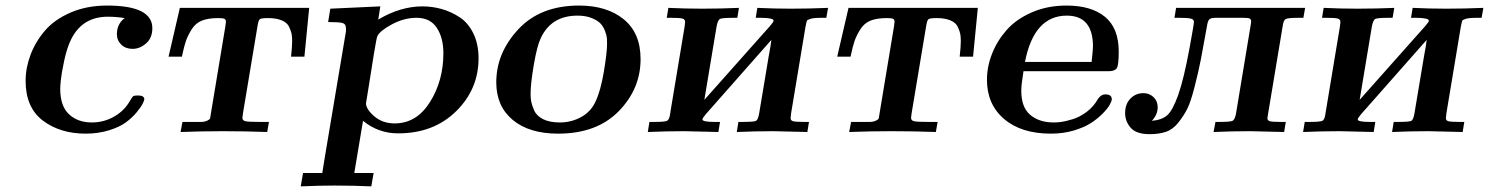

<svg xmlns="http://www.w3.org/2000/svg" viewBox="-20 -473 5335 688"><path d="M71.8 -183.1Q71.8 -230 89.4 -276.6Q106.9 -323.2 140.9 -363Q174.8 -402.8 232.9 -428Q291 -453.1 363.8 -453.1Q525.9 -453.1 525.9 -372.1Q525.9 -336.9 503.4 -317.4Q481 -297.9 455.1 -297.9Q430.2 -297.9 414.6 -313Q398.9 -328.1 398.9 -351.1Q398.9 -387.2 426.8 -408.2Q397 -413.1 366.2 -413.1Q276.4 -413.1 235.8 -334Q219.7 -301.8 210 -255.4Q200.2 -209 198 -186.5Q195.8 -164.1 195.8 -154.8Q195.8 -92.8 227.3 -63.5Q258.8 -34.2 309.1 -34.2Q352.1 -34.2 388.9 -55.2Q425.8 -76.2 445.8 -111.8Q453.6 -126 457.8 -128.4Q461.9 -130.9 474.1 -130.9Q497.1 -130.9 497.1 -117.2Q497.1 -113.3 491 -101.1Q484.9 -88.9 469.5 -70.3Q454.1 -51.8 431.6 -34.9Q409.2 -18.1 370.6 -6.1Q332 5.9 287.1 5.9Q195.3 5.9 133.5 -41Q71.8 -87.9 71.8 -183.1Z M584 -270 624.5 -444.8H1087.9L1070.8 -270H1022.9Q1026.9 -306.2 1026.9 -325.2Q1026.9 -341.3 1024.9 -351.6Q1022.9 -361.8 1015.9 -377Q1008.8 -392.1 989.3 -400.1Q969.7 -408.2 939.9 -408.2Q916 -408.2 910.9 -404.1Q905.8 -399.9 902.8 -379.9L850.6 -66.9Q848.6 -52.7 848.6 -50.8Q848.6 -41 859.6 -38.6Q870.6 -36.1 911.6 -36.1H943.8L937.5 0Q858.4 -2.9 778.8 -2.9Q702.6 -2.9 627 0L633.8 -36.1H651.9Q687 -36.1 700 -36.1Q712.9 -36.1 722.4 -40.5Q731.9 -44.9 732.9 -49.1Q733.9 -53.2 735.8 -66.9L787.6 -378.9Q789.6 -393.1 789.6 -395Q789.6 -402.8 784.2 -405.5Q778.8 -408.2 761.7 -408.2Q726.6 -408.2 703.6 -399.2Q680.7 -390.1 666.7 -367.7Q652.8 -345.2 646.2 -326.2Q639.6 -307.1 631.8 -270Z M1057.6 194.8 1065.9 147H1134.8Q1136.7 137.2 1139.6 117.2Q1142.6 97.2 1144.5 86.9L1219.7 -360.8V-371.1Q1219.7 -387.2 1207.3 -390.6Q1194.8 -394 1155.8 -394L1163.6 -441.9L1342.8 -450.2L1335.4 -402.8Q1413.6 -449.7 1492.7 -450.2Q1528.8 -450.2 1562.7 -440.7Q1596.7 -431.2 1627.2 -411.1Q1657.7 -391.1 1676.3 -353Q1694.8 -314.9 1694.8 -264.2Q1694.8 -153.3 1614.3 -74.2Q1533.7 4.9 1406.7 4.9Q1335.9 4.9 1280.8 -40L1249.5 147H1318.8L1310.5 194.8Q1246.6 191.9 1180.7 191.9H1177.7Q1125.5 191.9 1057.6 194.8ZM1291.5 -103Q1291.5 -82 1321 -56.4Q1350.6 -30.8 1394.5 -30.8Q1472.7 -30.8 1520.8 -107.4Q1568.8 -184.1 1568.8 -282.2Q1568.8 -337.4 1545.2 -373.3Q1521.5 -409.2 1472.7 -409.2Q1428.7 -409.2 1385.7 -386.5Q1342.8 -363.8 1332.5 -344.2Q1329.6 -339.4 1319.6 -278.6Q1309.6 -217.8 1300.8 -160.2Z M1758.3 -178.2Q1758.3 -283.2 1837.4 -368.2Q1916.5 -453.1 2055.2 -453.1Q2154.3 -453.1 2214.8 -404.1Q2275.4 -355 2275.4 -261.2Q2275.4 -154.3 2196.8 -74.2Q2118.2 5.9 1979.5 5.9Q1876.5 5.9 1817.4 -43.2Q1758.3 -92.3 1758.3 -178.2ZM1881.3 -137.2Q1881.3 -122.1 1883.3 -110.1Q1885.3 -98.1 1893.8 -78.1Q1902.3 -58.1 1925.8 -46.1Q1949.2 -34.2 1986.3 -34.2Q2027.3 -34.2 2062.7 -53.7Q2098.1 -73.2 2114.3 -109.9Q2132.3 -147.9 2143.8 -216.1Q2155.3 -284.2 2155.3 -315.9Q2155.3 -327.1 2154.8 -335.7Q2154.3 -344.2 2148.4 -360.6Q2142.6 -377 2132.6 -387.9Q2122.6 -398.9 2101.1 -408Q2079.6 -417 2049.3 -417Q1955.1 -417 1917.5 -335.9Q1904.3 -308.1 1892.8 -240.7Q1881.3 -173.3 1881.3 -137.2Z M2301.3 0 2307.1 -36.1H2323.2Q2362.3 -36.1 2370.1 -40Q2377.9 -43.9 2380.9 -62Q2380.9 -65.9 2381.8 -68.8L2433.1 -377Q2435.1 -391.1 2435.1 -394Q2435.1 -403.8 2425.5 -406.5Q2416 -409.2 2384.3 -409.2H2369.1L2375 -444.8Q2435.1 -441.9 2496.1 -441.9Q2562 -441.9 2627.9 -444.8L2622.1 -409.2H2609.9Q2566.9 -409.2 2559.6 -405Q2552.2 -400.9 2547.9 -378.9L2503.9 -115.2L2739.3 -379.9Q2752.4 -395 2752 -398.9Q2752 -408.7 2707 -409.2H2688L2693.8 -444.8Q2753.9 -441.9 2814 -441.9Q2880.9 -441.9 2947.3 -444.8L2940.9 -409.2H2925.3Q2895.5 -409.2 2884.3 -405.5Q2873 -401.9 2871.6 -398.9Q2870.1 -396 2866.2 -376L2814.9 -67.9Q2813 -53.7 2813 -49.8Q2813 -41 2822 -38.6Q2831.1 -36.1 2862.3 -36.1H2878.9L2873 0Q2765.1 -2.9 2751 -2.9Q2686 -2.9 2620.1 0L2626 -36.1H2639.2Q2682.1 -36.1 2689.2 -40Q2696.3 -43.9 2700.2 -65.9Q2712.4 -135.7 2721.2 -191.4Q2730 -247.1 2734.1 -269Q2738.3 -291 2740.7 -305.9Q2743.2 -320.8 2744.1 -330.1L2509.3 -64Q2497.1 -49.8 2497.1 -44.9Q2497.1 -36.1 2541 -36.1H2560.1L2554.2 0Q2446.3 -2.9 2433.1 -2.9Q2367.2 -2.9 2301.3 0Z M2980 -270 3020.5 -444.8H3483.9L3466.8 -270H3418.9Q3422.9 -306.2 3422.9 -325.2Q3422.9 -341.3 3420.9 -351.6Q3418.9 -361.8 3411.9 -377Q3404.8 -392.1 3385.3 -400.1Q3365.7 -408.2 3335.9 -408.2Q3312 -408.2 3306.9 -404.1Q3301.8 -399.9 3298.8 -379.9L3246.6 -66.9Q3244.6 -52.7 3244.6 -50.8Q3244.6 -41 3255.6 -38.6Q3266.6 -36.1 3307.6 -36.1H3339.8L3333.5 0Q3254.4 -2.9 3174.8 -2.9Q3098.6 -2.9 3022.9 0L3029.8 -36.1H3047.9Q3083 -36.1 3095.9 -36.1Q3108.9 -36.1 3118.4 -40.5Q3127.9 -44.9 3128.9 -49.1Q3129.9 -53.2 3131.8 -66.9L3183.6 -378.9Q3185.5 -393.1 3185.5 -395Q3185.5 -402.8 3180.2 -405.5Q3174.8 -408.2 3157.7 -408.2Q3122.6 -408.2 3099.6 -399.2Q3076.7 -390.1 3062.7 -367.7Q3048.8 -345.2 3042.2 -326.2Q3035.6 -307.1 3027.8 -270Z M3516.6 -187Q3516.6 -233.9 3534.7 -280Q3552.7 -326.2 3586.7 -365Q3620.6 -403.8 3676.8 -428.5Q3732.9 -453.1 3801.8 -453.1Q3890.6 -453.1 3939.7 -412.6Q3988.8 -372.1 3988.8 -288.1Q3988.8 -239.3 3981.7 -228.5Q3974.6 -217.8 3951.7 -217.8H3647.5Q3639.6 -169.9 3639.6 -147.9Q3639.6 -89.8 3669.9 -63Q3702.1 -34.2 3755.9 -34.2Q3769 -34.2 3783.4 -36.1Q3797.9 -38.1 3823.2 -45.7Q3848.6 -53.2 3873.8 -72Q3898.9 -90.8 3915.5 -120.1Q3926.8 -135.3 3940.9 -134.8Q3963.9 -134.8 3963.9 -117.2Q3963.9 -111.3 3956.8 -98.1Q3949.7 -85 3932.1 -66.9Q3914.6 -48.8 3890.6 -33Q3866.7 -17.1 3828.6 -5.6Q3790.5 5.9 3745.6 5.9Q3639.6 5.9 3578.1 -46.6Q3516.6 -99.1 3516.6 -187ZM3652.8 -251H3891.6Q3896.5 -295.9 3896.5 -306.2Q3896.5 -417 3802.7 -417Q3685.1 -417 3652.8 -251Z M4011.7 -67.9Q4011.7 -100.1 4030.5 -119.6Q4049.3 -139.2 4077.6 -139.2Q4098.6 -139.2 4113.5 -125Q4128.4 -110.8 4128.4 -88.9Q4128.4 -62 4107.4 -40Q4142.6 -43 4162.1 -59.6Q4181.6 -76.2 4201.7 -132.1Q4221.7 -188 4242.7 -301.8Q4258.8 -389.6 4258.3 -395Q4258.3 -403.8 4246.3 -406.5Q4234.4 -409.2 4204.6 -409.2H4188.5L4194.3 -444.8H4656.7L4650.4 -409.2H4634.8Q4595.7 -409.2 4587.6 -405Q4579.6 -400.9 4576.7 -382.8Q4576.7 -378.9 4575.7 -376L4524.4 -67.9Q4524.4 -64.9 4522.9 -58.3Q4521.5 -51.8 4521.5 -49.8Q4521.5 -41 4530.5 -38.6Q4539.6 -36.1 4570.3 -36.1H4587.4L4581.5 0Q4473.6 -2.9 4460.4 -2.9Q4394.5 -2.9 4328.6 0L4335.4 -36.1H4347.7Q4388.7 -36.1 4396.5 -40Q4404.3 -43.9 4408.7 -64L4461.4 -381.8Q4463.4 -391.6 4463.4 -395Q4463.4 -403.8 4458 -406.5Q4452.6 -409.2 4434.6 -409.2H4338.4Q4322.3 -409.2 4315.9 -405.5Q4309.6 -401.9 4306.6 -388.2Q4291.5 -303.2 4283 -259.5Q4274.4 -215.8 4260.5 -161.4Q4246.6 -106.9 4234.1 -82.5Q4221.7 -58.1 4202.1 -33.4Q4182.6 -8.8 4157.5 -0.5Q4132.3 7.8 4099.6 7.8Q4051.8 7.8 4031.7 -15.1Q4011.7 -38.1 4011.7 -67.9Z M4649.4 0 4655.3 -36.1H4671.4Q4710.4 -36.1 4718.3 -40Q4726.1 -43.9 4729 -62Q4729 -65.9 4730 -68.8L4781.2 -377Q4783.2 -391.1 4783.2 -394Q4783.2 -403.8 4773.7 -406.5Q4764.2 -409.2 4732.4 -409.2H4717.3L4723.1 -444.8Q4783.2 -441.9 4844.2 -441.9Q4910.2 -441.9 4976.1 -444.8L4970.2 -409.2H4958Q4915 -409.2 4907.7 -405Q4900.4 -400.9 4896 -378.9L4852.1 -115.2L5087.4 -379.9Q5100.6 -395 5100.1 -398.9Q5100.1 -408.7 5055.2 -409.2H5036.1L5042 -444.8Q5102.1 -441.9 5162.1 -441.9Q5229 -441.9 5295.4 -444.8L5289.1 -409.2H5273.4Q5243.7 -409.2 5232.4 -405.5Q5221.2 -401.9 5219.7 -398.9Q5218.3 -396 5214.4 -376L5163.1 -67.9Q5161.1 -53.7 5161.1 -49.8Q5161.1 -41 5170.2 -38.6Q5179.2 -36.1 5210.4 -36.1H5227.1L5221.2 0Q5113.3 -2.9 5099.1 -2.9Q5034.2 -2.9 4968.3 0L4974.1 -36.1H4987.3Q5030.3 -36.1 5037.4 -40Q5044.4 -43.9 5048.3 -65.9Q5060.5 -135.7 5069.3 -191.4Q5078.1 -247.1 5082.3 -269Q5086.4 -291 5088.9 -305.9Q5091.3 -320.8 5092.3 -330.1L4857.4 -64Q4845.2 -49.8 4845.2 -44.9Q4845.2 -36.1 4889.2 -36.1H4908.2L4902.3 0Q4794.4 -2.9 4781.2 -2.9Q4715.3 -2.9 4649.4 0Z"/></svg>

Font: CMU Serif Extra
Style: BoldSlanted
Weight: 700
Italic angle: -9.46001°
Version: Version 0.7.0